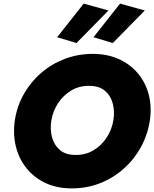

<svg xmlns="http://www.w3.org/2000/svg" viewBox="-20 -1016 853 1062"><path d="M403 -778 296 -810 443 -996 580 -958ZM604 -778 497 -810 644 -996 781 -958ZM62 -350Q74 -429 112 -496Q150 -563 208 -613Q266 -663 339 -690.5Q412 -718 493 -718Q573 -718 636.5 -689.5Q700 -661 742.5 -610.5Q785 -560 802.5 -493.5Q820 -427 809 -350Q797 -271 759.5 -202.5Q722 -134 664 -82.5Q606 -31 533 -2.5Q460 26 377 26Q295 26 232 -3.5Q169 -33 127 -85Q85 -137 68 -205Q51 -273 62 -350ZM264 -350Q256 -301 267.5 -257.5Q279 -214 311 -186.5Q343 -159 397 -159Q452 -158 496 -184Q540 -210 569 -253.5Q598 -297 607 -350Q615 -399 604 -442.5Q593 -486 561 -513.5Q529 -541 474 -541Q419 -542 375 -516Q331 -490 302 -446.5Q273 -403 264 -350Z"/></svg>

Font: Jost* Heavy
Style: Italic
Weight: 800
Italic angle: -10°
Version: Version 3.7